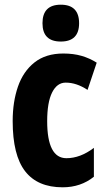

<svg xmlns="http://www.w3.org/2000/svg" viewBox="-20 -788 455 818"><path d="M247 10Q140 10 87 -58.5Q34 -127 34 -272Q34 -354 56.5 -419Q79 -484 127 -522Q175 -560 250 -560Q293 -560 327.5 -550Q362 -540 392 -521L353 -405Q306 -436 260 -436Q223 -436 202 -394Q181 -352 181 -272Q181 -114 263 -114Q322 -114 380 -158V-35Q324 10 247 10ZM239 -768Q317 -768 317 -689Q317 -611 239 -611Q161 -611 161 -689Q161 -768 239 -768Z"/></svg>

Font: Noto Sans Lao ExtraCondensed ExtraBold
Style: Regular
Weight: 800
Width: 2
Designer: Monotype Design Team
Foundry: Monotype Imaging Inc.
Version: Version 2.003; ttfautohint (v1.8.4.7-5d5b)